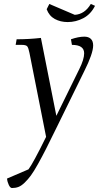

<svg xmlns="http://www.w3.org/2000/svg" viewBox="-20 -635 519 958"><path d="M15.1 255.9 122.1 210Q144.5 180.7 210 47.9L127 -371.1Q122.1 -396 116 -403.6Q109.9 -411.1 88.9 -411.1H58.1L63 -439Q124 -439 184.1 -445.8L261.2 -57.1L376 -291Q399.9 -338.9 399.9 -369.1Q399.9 -411.1 338.9 -411.1L334 -439Q371.6 -452.1 400.9 -452.1Q421.4 -452.1 433.1 -441.2Q444.8 -430.2 444.8 -408.2Q444.8 -368.2 399.9 -278.8L261.2 3.9Q230 67.9 210.2 106.9Q190.4 146 169.4 183.6Q148.4 221.2 134 240.7Q119.6 260.3 103.3 276.1Q86.9 292 72.3 297.6Q57.6 303.2 40 303.2Q31.2 303.2 23.9 287.8Q16.6 272.5 15.1 255.9ZM212.9 -588.9 226.1 -615.2 353 -561Q402.8 -564 433.1 -615.2L454.1 -606Q433.1 -564 396 -544.4Q358.9 -524.9 317.9 -524.9Q281.7 -524.9 253.4 -540.3Q225.1 -555.7 212.9 -588.9Z"/></svg>

Font: Dihjauti S
Style: Italic
Weight: 400
Italic angle: -9°
Designer: T. Christopher White
Version: Version 3.0.0